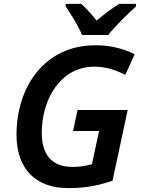

<svg xmlns="http://www.w3.org/2000/svg" viewBox="-20 -958 725 988"><path d="M402 -778H537C570 -822 642 -891 680 -925V-938H593C555 -914 517 -886 477 -852C453 -883 422 -917 398 -938H318V-925C344 -886 383 -826 402 -778ZM331 10C431 10 496 -7 559 -28L637 -392H379L356 -284H490L453 -113C424 -105 394 -99 354 -99C243 -99 195 -166 195 -274C195 -451 294 -615 465 -615C526 -615 576 -597 625 -573L673 -679C611 -709 549 -725 470 -725C212 -725 65 -514 65 -265C65 -88 164 10 331 10Z"/></svg>

Font: Noto Sans SemiBold
Style: Italic
Weight: 600
Italic angle: -12°
Designer: Monotype Design Team
Foundry: Monotype Imaging Inc.
Version: Version 2.013